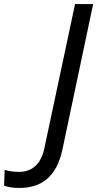

<svg xmlns="http://www.w3.org/2000/svg" viewBox="-176 -734 478 944"><path d="M-80 190C27 190 102 136 131 1L282 -714H193L43 -9C26 78 -23 111 -82 111C-109 111 -133 108 -153 101L-156 178C-139 186 -113 190 -80 190Z"/></svg>

Font: BC Sans
Style: Italic
Weight: 400
Italic angle: -12°
Designer: Monotype Design Team
Designer: Province of B.C.
Foundry: Monotype Imaging Inc.
Version: Version 2.000;GOOG;noto-source:20170915:90ef993387c0